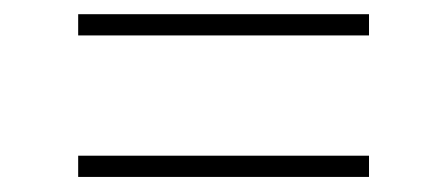

<svg xmlns="http://www.w3.org/2000/svg" viewBox="-20 -418 617 265"><path d="M489.3 -203.1H87.9V-173.8H489.3ZM489.3 -398.4H87.9V-369.1H489.3Z"/></svg>

Font: Estedad VF
Style: Regular
Weight: 100
Designer: Amin Abedi
Version: Version 7.3